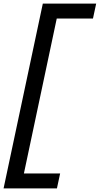

<svg xmlns="http://www.w3.org/2000/svg" viewBox="-34 -856 559 1076"><path d="M285 200H-14L206 -836H505L487 -752H284L100 116H303Z"/></svg>

Font: Be Vietnam Pro Variable Thin
Style: Italic
Weight: 100
Italic angle: -12°
Designer: Lam Bao, Tony Le, Vietanh Nguyen
Foundry: Yellow Type Foundry
Version: Version 1.002